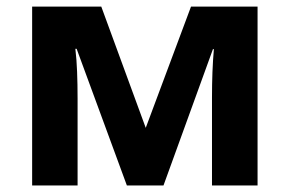

<svg xmlns="http://www.w3.org/2000/svg" viewBox="-20 -566 884 586"><path d="M766.1 -545.9V0H627V-268.1Q627 -307.6 628.4 -345.7Q629.9 -383.8 632.8 -416H629.9L479 0H367.2L213.9 -417H210Q213.9 -384.3 215.3 -346.7Q216.8 -309.1 216.8 -264.2V0H78.1V-545.9H289.1L424.8 -175.8L563 -545.9Z"/></svg>

Font: Open Sans
Style: Bold
Weight: 700
Designer: Monotype Design Team
Foundry: Monotype Imaging Inc.
Version: Version 3.000; ttfautohint (v1.8.4)